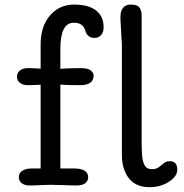

<svg xmlns="http://www.w3.org/2000/svg" viewBox="-20 -798 791 826"><path d="M307.1 0 201.2 -2.9Q183.6 -2.9 173.3 -2.4L151.9 -1.5Q127 0 106.9 0Q86.9 0 74 -9.3Q61 -18.6 61 -36.1Q61 -53.7 76.2 -63.5Q91.3 -73.2 116.2 -73.2H154.8V-433.6Q151.9 -433.1 149.4 -433.1H144Q119.1 -431.6 99.1 -431.6Q79.1 -431.6 66.2 -441.2Q53.2 -450.7 53.2 -468Q53.2 -485.4 66.2 -495.1Q79.1 -504.9 99.1 -504.9Q119.1 -504.9 144 -503.4L154.8 -502.4V-606Q154.8 -685.1 195.3 -731.7Q235.8 -778.3 298.6 -778.3Q361.3 -778.3 393.6 -752.7Q425.8 -727.1 425.8 -681.2Q425.8 -659.7 415 -647.2Q404.3 -634.8 387.2 -634.8Q355.5 -634.8 346.4 -667.5Q337.4 -700.2 297.4 -700.2Q239.7 -700.2 239.7 -588.4V-502L259.8 -503.4Q295.4 -504.9 327.4 -504.9Q359.4 -504.9 371.1 -494.4Q382.8 -483.9 382.8 -473.6Q382.8 -431.6 324.7 -431.6Q266.6 -431.6 239.7 -434.1V-73.2H298.3Q359.4 -73.2 359.4 -34.7Q359.4 -21 347.4 -10.5Q335.4 0 307.1 0ZM710.9 -104.5Q742.7 -104.5 742.7 -67.4Q742.7 -39.6 706.8 -16.1Q670.9 7.3 622.6 7.3Q541 7.3 513.7 -69.8Q504.4 -96.2 504.4 -132.3V-604L498 -717.8Q498 -742.7 502.9 -753.4Q513.7 -778.3 542.5 -778.3Q571.3 -778.3 580.3 -765.1Q589.4 -752 589.4 -731.4V-188Q589.4 -119.6 596.2 -100.8Q603 -82 611.3 -76.2Q619.6 -70.3 637 -70.3Q654.3 -70.3 668.2 -82.5Q682.1 -94.7 689.9 -99.6Q697.8 -104.5 710.9 -104.5Z"/></svg>

Font: Oldenburg
Style: Regular
Weight: 400
Designer: Nicole Fally
Foundry: Nicole Fally
Version: Version 1.001